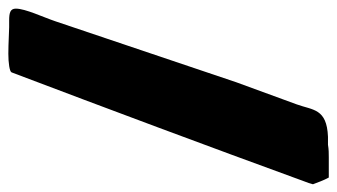

<svg xmlns="http://www.w3.org/2000/svg" viewBox="-222 -598 831 474"><g transform="rotate(-90 194.0 -360.5)"><path d="M-23.4 -3.9C-18.6 8.8 -13.7 22.5 -6.8 35.2H43C52.7 35.2 62.5 35.2 74.2 33.2H93.8C164.1 30.3 159.2 -3.9 173.8 -43.9L228.5 -193.4C278.8 -342 328.8 -490.9 378.9 -639.6C388.7 -668.9 410.2 -713.9 410.2 -737.3C410.2 -751 400.4 -753.9 380.9 -753.9H364.3C352.5 -753.9 325.2 -755.9 298.8 -755.9C276.4 -755.9 254.9 -752.9 252.9 -748C161.9 -508 71.9 -267 -16.6 -24.4C-19.5 -17.6 -21.5 -10.7 -23.4 -3.9Z"/></g></svg>

Font: Bowlby One SC
Style: Regular
Weight: 400
Width: 1
Version: Version 1.2